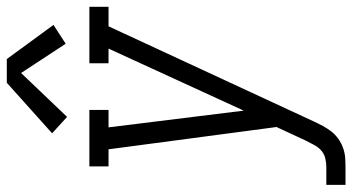

<svg xmlns="http://www.w3.org/2000/svg" viewBox="-256 -556 1012 551"><g transform="rotate(-90 249.5 -281.0)"><path d="M-6 205V150H45Q57 150 70 147Q83 144 93 135Q103 126 109 114Q115 102 121 91L160 7L96 -475H47V-530H209V-475H159L207 -87L385 -475H343V-530H505V-475H449L176 114Q170 127 163 140Q156 153 147 164.5Q138 176 126 184.5Q114 193 100 198Q86 203 72.5 204Q59 205 45 205ZM189 -594 142 -637 287 -767H355L453 -633L399 -598L315 -726Z"/></g></svg>

Font: Iosevka Slab Light Oblique
Style: Regular
Weight: 300
Italic angle: -9°
Monospace: yes
Designer: Belleve Invis
Foundry: Belleve Invis
Version: Version 11.1.1; ttfautohint (v1.8.3)